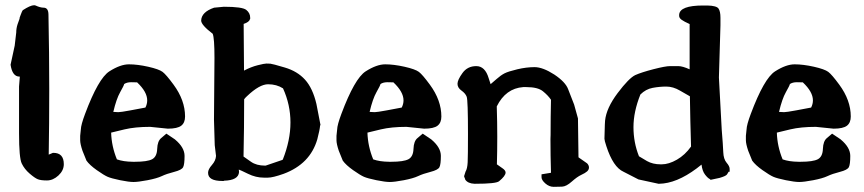

<svg xmlns="http://www.w3.org/2000/svg" viewBox="-20 -686 3299 733"><path d="M146.5 -656.7Q164.6 -656.7 165 -630.9Q168 -480 168 -346.4Q168 -212.9 166 -95.7L182.1 -102.5H183.6Q223.6 -102.5 223.6 -59.1Q223.6 -35.2 203.1 -16.1Q182.6 2.9 159.2 2.9Q135.7 2.9 124.3 -1.7Q112.8 -6.3 93 -23.4Q73.2 -40.5 63 -61.8Q52.7 -83 52.7 -176.8V-355.5Q54.7 -375 55.7 -393.6H53.7Q27.3 -394 20.5 -438V-439.5L36.1 -511.7L42 -562Q42 -577.6 46.9 -592.8Q51.8 -607.9 53.2 -610.4Q54.7 -612.8 55.2 -619.1Q55.2 -619.6 58.6 -628.4Q64.5 -644.5 66.9 -647Q96.2 -666 109.9 -666Q113.3 -666 115.7 -665Q133.8 -656.7 146.5 -656.7Z M454.1 -365.2Q453.1 -359.4 438.7 -334Q424.3 -308.6 412.6 -258.8Q423.3 -257.8 432.1 -257.8Q440.9 -257.8 477.8 -264.6Q514.6 -271.5 535.2 -275.4Q542 -289.1 542 -302.7Q542 -335.4 503.4 -371.6Q495.6 -372.1 480.5 -372.1Q464.4 -372.1 454.1 -365.2ZM487.3 -68.4H495.1Q542.5 -68.4 560.8 -78.1Q579.1 -87.9 580.1 -117.7Q581.1 -147.5 595.7 -159.2L615.2 -175.8L647.9 -153.8L648.4 -153.3Q684.6 -123 684.6 -90.8Q684.6 -58.6 679.2 -47.9Q673.8 -37.1 645 -29.8Q616.2 -22.5 597.7 -13.7Q579.1 -4.9 543.2 2Q507.3 8.8 489.7 8.8Q472.2 8.8 438.7 2Q405.3 -4.9 391.1 -11Q377 -17.1 349.6 -36.4Q322.3 -55.7 310.1 -72.8L294.9 -110.4Q286.1 -136.7 286.1 -150.4V-167.5L288.6 -191.4Q289.1 -209.5 304.7 -251Q355.5 -386.7 397.5 -413.6Q439.5 -440.4 472.2 -440.4Q504.9 -440.4 545.9 -431.2Q586.9 -421.9 600.6 -411.6Q614.3 -401.4 642.6 -362.8Q686.5 -303.2 686.5 -241.2Q686.5 -217.3 671.9 -206.1Q657.2 -194.8 621.1 -194.8H620.6L553.2 -201.7Q496.1 -201.7 455.6 -192.1Q415 -182.6 404.3 -179.7Q405.8 -127.4 426.3 -77.6Q450.7 -68.8 487.3 -68.4Z M992.2 -53.7H994.1L1057.1 -75.2Q1058.6 -76.2 1059.6 -76.7Q1088.9 -150.4 1088.9 -218.3Q1088.9 -286.1 1060.5 -348.6Q1036.1 -364.3 1003.4 -364.3Q970.7 -364.3 922.9 -318.8Q917 -313.5 912.1 -307.1Q912.1 -197.8 909.7 -88.4Q917.5 -83 938.2 -68.4Q959 -53.7 992.2 -53.7ZM835 -660.2Q905.3 -660.2 920.2 -648.2Q935.1 -636.2 935.1 -618.7V-613.8L934.1 -612.3Q931.2 -601.6 910.2 -594.7Q911.1 -504.9 911.6 -416.5Q938.5 -430.7 963.9 -437Q989.3 -443.4 997.1 -443.4Q1004.9 -443.4 1012.2 -442.9Q1019.5 -442.4 1067.4 -428.2Q1115.2 -414.1 1144.5 -381.8Q1173.8 -349.6 1188 -289.1L1203.6 -208.5L1202.1 -207Q1200.7 -189.9 1191.4 -154.3Q1164.1 -60.1 1063 -22.5Q1021.5 -7.8 1002.9 -7.8H987.3Q956.5 -7.8 926.8 -22.5Q897 -37.1 891.6 -38.6Q892.6 -32.2 892.6 -29.3Q890.6 2.4 835 3.9L834 4.9H829.1Q774.4 4.9 774.4 -25.9V-26.9Q774.4 -39.6 789.1 -56.2Q803.7 -72.8 804.7 -90.8L799.8 -131.8L796.9 -229L798.8 -464.8Q798.8 -540.5 792 -557.1Q748 -590.8 748 -607.4Q749 -640.1 797.4 -656.7L834.5 -660.2Z M1432.6 -365.2Q1431.6 -359.4 1417.2 -334Q1402.8 -308.6 1391.1 -258.8Q1401.9 -257.8 1410.6 -257.8Q1419.4 -257.8 1456.3 -264.6Q1493.2 -271.5 1513.7 -275.4Q1520.5 -289.1 1520.5 -302.7Q1520.5 -335.4 1481.9 -371.6Q1474.1 -372.1 1459 -372.1Q1442.9 -372.1 1432.6 -365.2ZM1465.8 -68.4H1473.6Q1521 -68.4 1539.3 -78.1Q1557.6 -87.9 1558.6 -117.7Q1559.6 -147.5 1574.2 -159.2L1593.8 -175.8L1626.5 -153.8L1627 -153.3Q1663.1 -123 1663.1 -90.8Q1663.1 -58.6 1657.7 -47.9Q1652.3 -37.1 1623.5 -29.8Q1594.7 -22.5 1576.2 -13.7Q1557.6 -4.9 1521.7 2Q1485.8 8.8 1468.3 8.8Q1450.7 8.8 1417.2 2Q1383.8 -4.9 1369.6 -11Q1355.5 -17.1 1328.1 -36.4Q1300.8 -55.7 1288.6 -72.8L1273.4 -110.4Q1264.6 -136.7 1264.6 -150.4V-167.5L1267.1 -191.4Q1267.6 -209.5 1283.2 -251Q1334 -386.7 1376 -413.6Q1418 -440.4 1450.7 -440.4Q1483.4 -440.4 1524.4 -431.2Q1565.4 -421.9 1579.1 -411.6Q1592.8 -401.4 1621.1 -362.8Q1665 -303.2 1665 -241.2Q1665 -217.3 1650.4 -206.1Q1635.7 -194.8 1599.6 -194.8H1599.1L1531.7 -201.7Q1474.6 -201.7 1434.1 -192.1Q1393.6 -182.6 1382.8 -179.7Q1384.3 -127.4 1404.8 -77.6Q1429.2 -68.8 1465.8 -68.4Z M1977.5 -353.5Q1910.6 -348.6 1876.5 -279.8Q1878.4 -219.2 1878.4 -164.3Q1878.4 -109.4 1877 -58.6Q1886.7 -51.3 1898.4 -43.5Q1910.2 -35.6 1910.2 -27.3Q1910.2 -14.6 1885.3 5.9Q1874 15.6 1793.9 15.6H1791.5Q1766.1 14.6 1755.9 -0.5V-2L1752 -11.7V-14.2L1757.3 -30.8Q1764.2 -42 1765.4 -66.4Q1766.6 -90.8 1766.6 -174.3Q1766.6 -303.7 1761.7 -316.7Q1756.8 -329.6 1741.7 -340.3Q1726.6 -351.1 1726.6 -366Q1726.6 -380.9 1745.6 -407.2Q1764.6 -433.6 1798.3 -433.6Q1832 -433.6 1845.7 -387.2Q1849.6 -373.5 1853 -364.7Q1860.4 -370.6 1876 -384.5Q1891.6 -398.4 1905.8 -405.8Q1919.9 -413.1 1954.6 -421.4Q1989.3 -429.7 2020.8 -429.7Q2052.2 -429.7 2096.2 -401.4Q2138.7 -373 2148.9 -345.7Q2159.2 -318.4 2171.9 -286.6L2186.5 -233.9L2188.5 -85.4L2221.2 -62.5Q2228.5 -55.2 2228.5 -46.6Q2228.5 -38.1 2221.4 -31.7Q2214.4 -25.4 2199 -18.3Q2183.6 -11.2 2162.8 7.3Q2142.1 25.9 2125.7 26.6Q2109.4 27.3 2094.2 27.3H2093.8Q2076.7 27.3 2062 14.4Q2047.4 1.5 2047.4 -9.3V-20.5L2083.5 -26.4Q2081.5 -92.8 2081.5 -155.3Q2082 -163.1 2082 -170.9Q2082 -240.7 2083.5 -305.2Q2072.3 -321.8 2052.7 -337.6Q2033.2 -353.5 1989.3 -353.5Z M2618.2 -126.5Q2615.2 -222.7 2613.8 -318.4Q2602.1 -324.7 2575.9 -340.1Q2549.8 -355.5 2523.9 -355.5Q2498 -355.5 2471.7 -350.6Q2445.3 -345.7 2424.8 -325.2Q2398.4 -259.3 2398.4 -200.7Q2398.4 -142.1 2419.4 -89.4Q2428.2 -83.5 2450.2 -71Q2472.2 -58.6 2502.4 -58.6H2505.9Q2533.2 -58.6 2564.2 -76.4Q2595.2 -94.2 2618.2 -126.5ZM2572.8 -629.9Q2575.2 -665 2664.1 -665H2680.7Q2715.8 -664.1 2723.1 -653.3Q2730.5 -642.6 2730.5 -618.2V-588.9L2724.6 -390.1L2735.4 -189.9Q2740.2 -132.3 2741.2 -105.5Q2742.2 -78.6 2753.9 -64.9Q2765.6 -51.3 2765.6 -41.5V-30.3H2761.7Q2759.8 -26.4 2755.4 -20Q2751 -13.7 2727.1 -6.8L2692.9 0.5L2689.9 -2.4Q2682.1 -5.9 2671.6 -19.5Q2661.1 -33.2 2658.2 -57.6L2639.6 -43Q2562.5 14.6 2496.1 15.6H2494.1L2417.5 -1L2360.4 -30.3Q2320.8 -47.9 2294.9 -127.9Q2287.6 -149.9 2287.6 -156.2V-157.2L2289.1 -210L2290 -225.6Q2294.9 -273.4 2337.9 -330.6Q2380.9 -387.7 2405.3 -399.4Q2429.7 -410.2 2475.1 -421.9Q2520.5 -433.6 2538.1 -433.6H2569.8Q2585.4 -433.6 2612.8 -421.4V-594.2Q2591.8 -603.5 2582.3 -610.4Q2572.8 -617.2 2572.8 -625.5Z M2995.6 -365.2Q2994.6 -359.4 2980.2 -334Q2965.8 -308.6 2954.1 -258.8Q2964.8 -257.8 2973.6 -257.8Q2982.4 -257.8 3019.3 -264.6Q3056.2 -271.5 3076.7 -275.4Q3083.5 -289.1 3083.5 -302.7Q3083.5 -335.4 3044.9 -371.6Q3037.1 -372.1 3022 -372.1Q3005.9 -372.1 2995.6 -365.2ZM3028.8 -68.4H3036.6Q3084 -68.4 3102.3 -78.1Q3120.6 -87.9 3121.6 -117.7Q3122.6 -147.5 3137.2 -159.2L3156.7 -175.8L3189.5 -153.8L3189.9 -153.3Q3226.1 -123 3226.1 -90.8Q3226.1 -58.6 3220.7 -47.9Q3215.3 -37.1 3186.5 -29.8Q3157.7 -22.5 3139.2 -13.7Q3120.6 -4.9 3084.7 2Q3048.8 8.8 3031.2 8.8Q3013.7 8.8 2980.2 2Q2946.8 -4.9 2932.6 -11Q2918.5 -17.1 2891.1 -36.4Q2863.8 -55.7 2851.6 -72.8L2836.4 -110.4Q2827.6 -136.7 2827.6 -150.4V-167.5L2830.1 -191.4Q2830.6 -209.5 2846.2 -251Q2897 -386.7 2939 -413.6Q2981 -440.4 3013.7 -440.4Q3046.4 -440.4 3087.4 -431.2Q3128.4 -421.9 3142.1 -411.6Q3155.8 -401.4 3184.1 -362.8Q3228 -303.2 3228 -241.2Q3228 -217.3 3213.4 -206.1Q3198.7 -194.8 3162.6 -194.8H3162.1L3094.7 -201.7Q3037.6 -201.7 2997.1 -192.1Q2956.5 -182.6 2945.8 -179.7Q2947.3 -127.4 2967.8 -77.6Q2992.2 -68.8 3028.8 -68.4Z"/></svg>

Font: Drukaatie burti
Style: Demi
Weight: 600
Version: Version 0.14